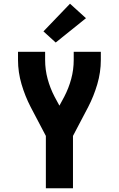

<svg xmlns="http://www.w3.org/2000/svg" viewBox="-20 -1014 640 1034"><path d="M227 0V-282L145 -438Q115 -496 96 -560.5Q77 -625 77 -691V-735H223V-691Q223 -639 236.5 -589Q250 -539 274 -493L300 -445L326 -493Q350 -539 363.5 -589Q377 -639 377 -691V-735H523V-691Q523 -625 504 -560.5Q485 -496 455 -438L373 -282V0ZM280 -785 214 -845 357 -994 443 -916Z"/></svg>

Font: Iosevka Curly Heavy Extended
Style: Regular
Weight: 900
Width: 7
Monospace: yes
Designer: Belleve Invis
Foundry: Belleve Invis
Version: Version 11.1.0; ttfautohint (v1.8.3)